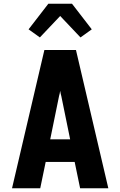

<svg xmlns="http://www.w3.org/2000/svg" viewBox="-20 -1001 640 1021"><path d="M44 0 216 -735H384L556 0H406L377 -140H223L194 0ZM247 -260H353L306 -490Q304 -497 302.5 -504Q301 -511 300 -518Q299 -511 297.5 -504Q296 -497 294 -490ZM192 -802 132 -845 237 -981H363L468 -845L408 -802L300 -916Z"/></svg>

Font: Iosevka Aile Heavy
Style: Regular
Weight: 900
Designer: Belleve Invis
Foundry: Belleve Invis
Version: Version 31.1.0; ttfautohint (v1.8.4)